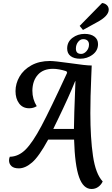

<svg xmlns="http://www.w3.org/2000/svg" viewBox="-20 -1095 744 1275"><path d="M472 -168H300Q239 -56 193.5 -16.5Q148 23 105 23Q72 23 56 8Q40 -7 40 -30Q40 -42 45 -54Q103 -55 150 -102Q197 -149 255.5 -259Q314 -369 426 -612L421 -622Q370 -638 332 -638Q267 -638 231.5 -598.5Q196 -559 195 -493Q195 -436 224 -390Q202 -376 174 -376Q131 -376 107 -408Q83 -440 83 -490Q83 -540 109.5 -586Q136 -632 188 -661Q240 -690 312 -690Q342 -690 442 -676Q550 -660 589 -660L586 -586Q580 -450 580 -344Q580 -179 597.5 -59.5Q615 60 662 110Q652 132 632.5 146Q613 160 588 160Q533 160 505 81Q477 2 472 -168ZM481 -556H479Q440 -458 362 -297Q356 -285 349 -270.5Q342 -256 334 -239H471Q471 -306 481 -556ZM658 -1075Q677 -1073 689.5 -1061Q702 -1049 702 -1031Q702 -988 622 -946L531 -896L509 -923ZM426 -773Q426 -817 461 -843.5Q496 -870 542 -870Q583 -870 607 -852Q631 -834 631 -802Q631 -759 595 -732Q559 -705 512 -705Q472 -705 449 -722.5Q426 -740 426 -773ZM571 -799Q571 -816 561 -825.5Q551 -835 532 -835Q513 -835 498.5 -816.5Q484 -798 484 -772Q484 -737 519 -737Q538 -737 554.5 -755.5Q571 -774 571 -799Z"/></svg>

Font: Sansita SW
Style: Italic
Weight: 400
Italic angle: -11°
Designer: Pablo Cosgaya
Foundry: Omnibus-Type
Version: Version 1.000